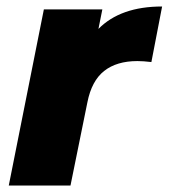

<svg xmlns="http://www.w3.org/2000/svg" viewBox="-20 -571 519 591"><path d="M479 -551 446 -380Q421 -383 403 -383Q339 -383 300.5 -352.5Q262 -322 249 -256L197 0H7L115 -542H295L283 -482Q351 -551 479 -551Z"/></svg>

Font: Idrija
Style: Italic
Weight: 800
Italic angle: -11.3°
Designer: Julieta Ulanovsky
Foundry: Julieta Ulanovsky
Version: Version 7.200